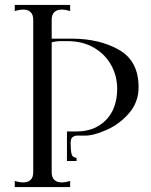

<svg xmlns="http://www.w3.org/2000/svg" viewBox="-20 -760 613 780"><path d="M75 -19Q94 -19 104.5 -29.5Q115 -40 115 -60V-680Q115 -700 104.5 -710.5Q94 -721 75 -721Q59 -721 40 -715V-740H265V-715Q246 -721 230 -721Q211 -721 200.5 -710.5Q190 -700 190 -680V-603H270Q384 -603 463.5 -557.5Q543 -512 543 -406Q543 -345 504.5 -300.5Q466 -256 413.5 -232.5Q361 -209 325 -209H292Q283 -209 275 -203Q267 -197 267 -179Q267 -151 270.5 -135.5Q274 -120 291 -119V-106H252V-226H292Q365 -226 410.5 -272.5Q456 -319 456 -400Q456 -451 432 -495Q408 -539 362 -566Q316 -593 253 -593Q250 -593 229 -593Q208 -593 190 -588V-60Q190 -40 200.5 -29.5Q211 -19 230 -19Q246 -19 265 -25V0H40V-25Q59 -19 75 -19Z"/></svg>

Font: Viaoda Libre
Style: Regular
Weight: 400
Designer: Gydient
Version: Version 2.000